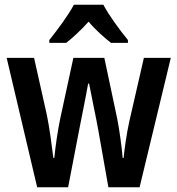

<svg xmlns="http://www.w3.org/2000/svg" viewBox="-20 -786 745 806"><path d="M414 -766H290C269 -725 220 -659 187 -618V-606H258C283 -626 320 -659 352 -695C382 -659 418 -628 446 -606H517V-618C481 -662 437 -722 414 -766ZM392 -243 435 0H566L697 -543H584L523 -277C511 -224 502 -155 499 -123H495C491 -172 480 -249 472 -288L418 -543H288L233 -289C222 -238 212 -165 208 -123H204C198 -172 188 -248 177 -302L123 -543H8L136 0H266L313 -244C320 -281 342 -388 350 -435H354C362 -391 385 -284 392 -243Z"/></svg>

Font: Noto Sans Sinhala UI Condensed SemiBold
Style: Regular
Weight: 600
Width: 3
Designer: Jelle Bosma - Monotype Design Team
Foundry: Monotype Imaging Inc.
Version: Version 2.006